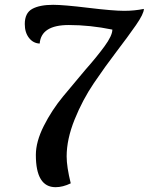

<svg xmlns="http://www.w3.org/2000/svg" viewBox="-20 -769 618 798"><path d="M83 -669Q83 -715 114 -732Q145 -749 201 -749Q244 -749 347 -736.5Q450 -724 496 -724Q539 -724 578 -732Q578 -712 545 -664.5Q512 -617 465 -555.5Q418 -494 370.5 -424Q323 -354 290 -272Q257 -190 257 -119Q257 -76 274 -7Q241 9 211 9Q129 9 129 -125Q129 -180 162 -245.5Q195 -311 242 -368L334 -478Q381 -531 414 -576Q447 -621 447 -646Q354 -665 266 -665Q151 -665 145 -588Q118 -589 100.5 -611.5Q83 -634 83 -669Z"/></svg>

Font: Lobster Two
Style: Italic
Weight: 400
Designer: Pablo Impallari
Foundry: Pablo Impallari. www.impallari.com
Version: Version 1.006